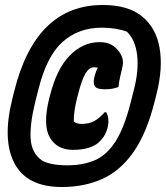

<svg xmlns="http://www.w3.org/2000/svg" viewBox="-20 -735 665 770"><path d="M392 -715Q494 -715 550 -669Q606 -623 620 -543Q634 -463 608 -359L601 -331Q569 -203 516.5 -127Q464 -51 391.5 -18Q319 15 228 15Q88 15 38 -80Q-12 -175 30 -341L37 -369Q123 -715 392 -715ZM388 -624Q295 -624 231 -567Q167 -510 134 -376L121 -325Q99 -235 103 -177.5Q107 -120 149 -91Q183 -72 250 -72Q312 -72 359.5 -92Q407 -112 442.5 -166.5Q478 -221 504 -324L517 -375Q537 -452 530 -513.5Q523 -575 489 -608Q445 -624 388 -624ZM379 -566Q407 -566 425 -556.5Q443 -547 456 -530Q469 -513 472 -496.5Q475 -480 470 -463Q466 -444 461.5 -425Q457 -406 455 -386Q441 -381 428.5 -379Q416 -377 402 -377Q374 -377 364.5 -384.5Q355 -392 356 -411Q358 -433 372 -464Q365 -465 356 -465Q337 -465 322 -439Q307 -413 293 -356L290 -345Q275 -288 276 -248Q287 -238 306 -238Q336 -238 357 -249Q378 -260 400 -285H406Q419 -260 413 -230Q409 -211 401 -195.5Q393 -180 376 -164Q362 -151 336 -142.5Q310 -134 272 -134Q209 -134 180 -183.5Q151 -233 177 -339L180 -350Q207 -459 260 -512.5Q313 -566 379 -566Z"/></svg>

Font: Recursive Mn Csl St XBk
Style: Italic
Weight: 1000
Italic angle: -15°
Monospace: yes
Version: Version 1.079;hotconv 1.0.112;makeotfexe 2.5.65598; ttfautoh